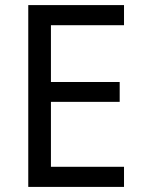

<svg xmlns="http://www.w3.org/2000/svg" viewBox="-20 -734 563 754"><path d="M467 0H91V-714H467V-635H180V-412H450V-334H180V-79H467Z"/></svg>

Font: Noto Sans Display
Style: Regular
Weight: 400
Designer: Monotype Design Team
Foundry: Monotype Imaging Inc.
Version: Version 2.003